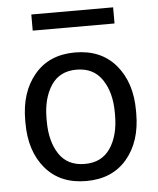

<svg xmlns="http://www.w3.org/2000/svg" viewBox="-52 -760 670 815"><g transform="rotate(-5 283.0 -352.5)"><path d="M46.9 -269.5Q46.9 -389.2 109.4 -463.6Q171.9 -538.1 282.2 -538.1Q393.6 -538.1 456.3 -463.6Q519 -389.2 519 -269.5V-257.8Q519 -137.7 456.5 -64Q394 9.8 283.2 9.8Q171.9 9.8 109.4 -64Q46.9 -137.7 46.9 -257.8ZM137.7 -257.8Q137.7 -171.4 173.8 -117.2Q210 -63 283.2 -63Q355.5 -63 392.1 -117.4Q428.7 -171.9 428.7 -257.8V-269.5Q428.7 -354.5 391.8 -409.7Q355 -464.8 282.2 -464.8Q210 -464.8 173.8 -409.7Q137.7 -354.5 137.7 -269.5ZM460.4 -646H111.8V-714.8H460.4Z"/></g></svg>

Font: Roboto Web
Style: Regular
Weight: 400
Designer: Google
Version: Version 1.200310; 2013